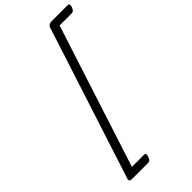

<svg xmlns="http://www.w3.org/2000/svg" viewBox="-374 -1278 1442 1442"><g transform="rotate(-45 347.0 -557.5)"><path d="M690 -1157Q684 -1140 676 -1132.5Q668 -1125 656 -1125H528L161 10H290Q301 10 304 17Q307 24 301 43Q295 60 288 67.5Q281 75 269 75H102Q66 75 73 52L467 -1166Q475 -1190 510 -1190H678Q689 -1190 692.5 -1183Q696 -1176 690 -1157Z"/></g></svg>

Font: Playwrite CU Light
Style: Regular
Weight: 300
Designer: Veronika Burian, José Scaglione
Foundry: TypeTogether
Version: Version 1.002